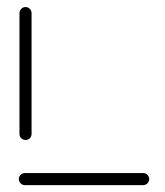

<svg xmlns="http://www.w3.org/2000/svg" viewBox="-20 -539 479 559"><path d="M414.4 -17.8Q414.4 -10.4 409.3 -5.2Q404.1 0 396.7 0H52.6Q45.2 0 40 -5.2Q34.8 -10.4 34.8 -17.8Q34.8 -24.8 40 -30Q45.2 -35.2 52.6 -35.2H396.7Q404.1 -35.2 409.3 -30Q414.4 -24.8 414.4 -17.8ZM54.4 -131.5Q47 -131.5 41.9 -136.5Q36.7 -141.5 36.7 -148.9V-500.7Q36.7 -508.1 41.9 -513.3Q47 -518.5 54.4 -518.5Q61.5 -518.5 66.7 -513.3Q71.9 -508.1 71.9 -500.7V-148.9Q71.9 -141.9 66.9 -136.7Q61.9 -131.5 54.4 -131.5Z"/></svg>

Font: 26F Galaxy Sans Light
Style: Regular
Weight: 300
Designer: C₂₉H₂₅N₃O₅
Version: Version 1.100